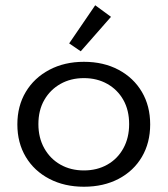

<svg xmlns="http://www.w3.org/2000/svg" viewBox="-20 -702 640 730"><path d="M299 8Q225 8 167.5 -22Q110 -52 78 -105.5Q46 -159 46 -229Q46 -299 78 -352.5Q110 -406 167.5 -436.5Q225 -467 299 -467Q374 -467 431 -436.5Q488 -406 519.5 -352.5Q551 -299 551 -229Q551 -159 519.5 -105.5Q488 -52 431 -22Q374 8 299 8ZM299 -54Q349 -54 388 -76Q427 -98 449 -138Q471 -178 471 -230Q471 -283 449 -322Q427 -361 388 -383Q349 -405 299 -405Q249 -405 210 -383Q171 -361 148.5 -322Q126 -283 126 -230Q126 -178 148.5 -138Q171 -98 210 -76Q249 -54 299 -54ZM287 -507 243 -537 342 -682 402 -638Z"/></svg>

Font: Inconsolata Expanded
Style: Regular
Weight: 400
Width: 7
Monospace: yes
Designer: Raph Levien, Cyreal, Brenton Simpson
Foundry: Raph Levien, Cyreal, Google
Version: Version 3.000; ttfautohint (v1.8.2.53-6de2)